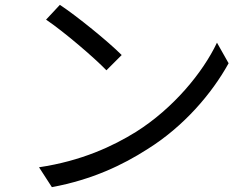

<svg xmlns="http://www.w3.org/2000/svg" viewBox="-20 -753 1040 792"><path d="M227 -733 170 -672C244 -622 369 -515 419 -463L482 -526C426 -582 298 -686 227 -733ZM141 -63 194 19C361 -12 487 -73 587 -137C738 -231 854 -367 923 -492L875 -577C817 -454 695 -306 541 -209C446 -150 316 -89 141 -63Z"/></svg>

Font: Noto Sans Mono CJK JP Regular
Style: Regular
Weight: 400
Designer: Ryoko NISHIZUKA (kana & ideographs); Paul D. Hunt (Latin, Greek & Cyrillic); Wenlong ZHANG (bopomofo); Sandoll Communica
Foundry: Adobe Systems Incorporated
Version: Version 1.004;PS 1.004;hotconv 1.0.82;makeotf.lib2.5.63406